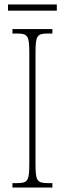

<svg xmlns="http://www.w3.org/2000/svg" viewBox="-20 -845 293 865"><path d="M16 -797H236V-825H16ZM36 0H216V-20H196C146 -20 140 -31 140 -108V-606C140 -683 146 -694 196 -694H216V-714H36V-694H56C106 -694 112 -683 112 -606V-108C112 -31 106 -20 56 -20H36Z"/></svg>

Font: Noto Serif Bengali ExtraCondensed Thin
Style: Regular
Weight: 100
Width: 2
Designer: Juan Bruce, Universal Thirst, Indian Type Foundry and the Monotype Design Team.
Foundry: Monotype Imaging Inc.
Version: Version 2.003